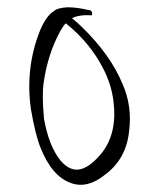

<svg xmlns="http://www.w3.org/2000/svg" viewBox="-20 -752 435 528"><path d="M165 -732Q193 -732 225 -724Q235 -724 233 -710Q197 -712 178 -702Q193 -690 206 -677Q284 -601 317 -521Q344 -460 335 -391Q327 -314 268 -271Q220 -232 174 -249Q122 -268 91 -347Q77 -382 65 -452Q49 -565 90 -668Q108 -710 129 -722Q137 -730 165 -732ZM162 -687 161 -688Q154 -681 146 -667Q111 -603 100 -524Q95 -491 101 -426Q114 -351 146 -311Q173 -279 203 -287Q231 -295 262 -334Q303 -389 292 -474Q286 -521 264 -563Q228 -634 162 -687Z"/></svg>

Font: Miso
Style: Regular
Weight: 400
Version: Version 1.1